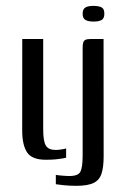

<svg xmlns="http://www.w3.org/2000/svg" viewBox="-20 -529 467 640"><path d="M132.7 3.5Q86.3 3.5 70.1 -21.3Q54 -46 54 -93.7L54.2 -399H124V-98Q124 -57.5 133.1 -43.3Q142.2 -29.2 165.5 -29.2Q174.3 -29.2 185.6 -31Q196.9 -32.7 200.4 -34.5V-3.3Q196.9 -2.3 188.5 -0.8Q180.1 0.7 166.4 2.1Q152.8 3.5 132.7 3.5ZM234.3 90.4Q210.7 90.4 191.7 88.3Q172.6 86.1 166.1 85.1V53.9Q171.6 55.2 186.7 56.4Q201.7 57.7 211.2 57.7Q241 57.7 248.2 43Q255.5 28.3 255.5 -11.7V-369.8Q255.5 -381 257.5 -387.5Q259.5 -393.9 265.3 -396.5Q271 -399 283.5 -399H325.2L325.5 -8.2Q325.5 27.6 318.5 49.5Q311.6 71.3 291.9 80.9Q272.2 90.4 234.3 90.4ZM292 -457.1Q274.9 -457.1 265.2 -462.3Q255.5 -467.5 255.5 -482.9Q255.5 -498.8 264.7 -504.1Q273.9 -509.4 291.8 -509.4Q309.8 -509.2 318.9 -504.2Q328 -499.3 327.8 -482.9Q327.8 -467.5 318.6 -462.3Q309.4 -457.1 292 -457.1Z"/></svg>

Font: Genos Thin
Style: Regular
Weight: 100
Designer: Robert E. Leuschke
Foundry: Robert E. Leuschke
Version: Version 1.010